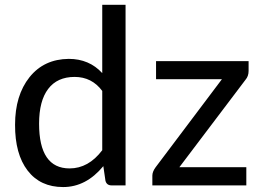

<svg xmlns="http://www.w3.org/2000/svg" viewBox="-20 -757 1067 784"><path d="M264.2 -69.3Q341.3 -69.3 397.5 -143.6V-385.7Q355 -442.9 284.7 -442.9Q213.9 -442.9 176.8 -394Q139.6 -345.2 139.6 -252Q139.6 -69.3 264.2 -69.3ZM397.5 -737.3H492.7V0H435.5Q415.5 0 410.6 -19L401.9 -78.6Q331.5 6.8 237.8 6.8Q144.5 6.8 92.8 -60.5Q41 -127.9 41.5 -247.6Q41.5 -367.7 100.6 -441.9Q159.7 -515.6 260.7 -516.6Q344.2 -516.6 397.5 -458.5ZM995.1 -467.3Q995.1 -445.8 982.4 -431.2L712.4 -74.2H985.8V0H602.1V-40Q602.1 -55.7 615.2 -73.7L886.2 -433.6H617.2V-507.3H995.1Z"/></svg>

Font: Lato-Medium
Style: Regular
Weight: 500
Designer: Lukasz Dziedzic
Foundry: tyPoland Lukasz Dziedzic
Version: Version 2.006; 2014-01-15